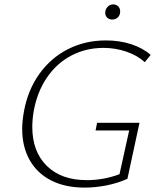

<svg xmlns="http://www.w3.org/2000/svg" viewBox="-20 -848 712 874"><path d="M133 -340Q127 -303 127 -270Q127 -158 193 -93Q259 -28 375 -28Q452 -28 524 -55L568 -254H415L422 -289H615L560 -34Q515 -14 464.5 -4Q414 6 365 6Q277 6 213 -26.5Q149 -59 115 -119.5Q81 -180 81 -261Q81 -296 89 -341Q107 -439 159.5 -512Q212 -585 290 -624.5Q368 -664 462 -664Q525 -664 578 -646.5Q631 -629 666 -598L639 -565Q605 -596 555 -613Q505 -630 451 -630Q372 -630 305.5 -595.5Q239 -561 194 -495.5Q149 -430 133 -340ZM459 -790Q459 -805 469.5 -816.5Q480 -828 495 -828Q509 -828 518 -819Q527 -810 527 -796Q527 -779 516.5 -769Q506 -759 491 -759Q477 -759 468 -767.5Q459 -776 459 -790Z"/></svg>

Font: Ysabeau Light
Style: Italic
Weight: 300
Italic angle: -12°
Designer: Christian Thalmann (Catharsis Fonts)
Version: Version 0.003